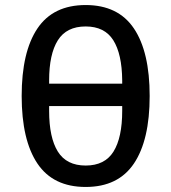

<svg xmlns="http://www.w3.org/2000/svg" viewBox="-20 -730 680 762"><path d="M66 -349Q66 -524 128.5 -617Q191 -710 320 -710Q449 -710 511.5 -617Q574 -524 574 -349Q574 -174 511.5 -81Q449 12 320 12Q191 12 128.5 -81Q66 -174 66 -349ZM320 -73Q396 -73 430.5 -128.5Q465 -184 465 -290V-309H175V-290Q175 -184 209.5 -128.5Q244 -73 320 -73ZM465 -398V-411Q464 -516 429.5 -570.5Q395 -625 320 -625Q244 -625 209.5 -570Q175 -515 175 -411V-398Z"/></svg>

Font: Writer Medium
Style: Regular
Weight: 500
Monospace: yes
Designer: Mike Abbink, Paul van der Laan, Pieter van Rosmalen
Foundry: Bold Monday
Version: Version 2.001 2020